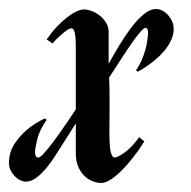

<svg xmlns="http://www.w3.org/2000/svg" viewBox="-105 -401 426 428"><path d="M216.8 -85.9Q204.6 -66.4 191.4 -49.6Q178.2 -32.7 165.5 -20.3Q152.8 -7.8 141.4 -0.5Q129.9 6.8 121.1 6.8Q110.4 6.8 100.1 2.4Q89.8 -2 81.8 -10.3Q73.7 -18.6 68.8 -31Q64 -43.5 64 -59.1V-126L36.1 -82Q28.8 -70.8 19.5 -55.9Q10.3 -41 -0.5 -27.8Q-11.2 -14.6 -23.2 -5.4Q-35.2 3.9 -47.9 3.9Q-53.2 3.9 -59.6 1Q-65.9 -2 -71.5 -7.6Q-77.1 -13.2 -81.1 -20.8Q-85 -28.3 -85 -37.1Q-85 -62 -72.5 -80.6Q-60.1 -99.1 -44.9 -111.8Q-27.3 -126.5 -4.9 -137.2L-1 -133.8Q-16.6 -111.3 -21.5 -92.3Q-26.4 -73.2 -26.9 -62Q-26.9 -49.8 -20 -49.8Q-16.6 -49.3 -9.3 -56.9Q-2 -64.5 9 -78.6Q20 -92.8 33.9 -112.8Q47.9 -132.8 64 -157.2V-296.9Q64 -316.9 61.8 -327.4Q59.6 -337.9 54.2 -337.9Q51.3 -337.9 46.6 -335.2Q42 -332.5 36.1 -327.6Q30.3 -322.8 23.9 -316.7Q17.6 -310.5 12.2 -304.2L-1 -313Q9.3 -328.1 21 -340.6Q32.7 -353 43.9 -361.8Q55.2 -370.6 64.9 -375.2Q74.7 -379.9 82 -379.9Q90.3 -379.9 99.9 -376.2Q109.4 -372.6 117.7 -366Q126 -359.4 131.6 -350.1Q137.2 -340.8 137.2 -329.1V-258.8Q147.9 -278.3 160.9 -299.8Q173.8 -321.3 187.5 -339.4Q201.2 -357.4 215.3 -369.1Q229.5 -380.9 243.2 -380.9Q250.5 -380.9 257.3 -377.2Q264.2 -373.5 269.8 -367.2Q275.4 -360.8 278.8 -353Q282.2 -345.2 282.2 -336.9Q282.2 -323.7 276.4 -311.3Q270.5 -298.8 261.7 -288.3Q252.9 -277.8 242.7 -269Q232.4 -260.3 223.4 -254.2Q214.4 -248 208.3 -244.6Q202.1 -241.2 202.1 -241.2L198.2 -244.1Q206.1 -255.9 211.2 -267.8Q216.3 -279.8 219.2 -290.8Q222.2 -301.8 223.4 -311Q224.6 -320.3 225.1 -326.2Q225.1 -332 224.1 -335Q223.1 -337.9 219.2 -338.9Q215.8 -338.9 208.3 -330.3Q200.7 -321.8 190.2 -306.9Q179.7 -292 166.5 -271.7Q153.3 -251.5 138.2 -228Q139.2 -208.5 139.2 -189Q139.2 -169.4 139.2 -150.9Q139.2 -132.8 138.9 -114.7Q138.7 -96.7 139.4 -82.3Q140.1 -67.9 142.8 -58.8Q145.5 -49.8 150.9 -49.8Q158.7 -50.8 174.1 -62Q189.5 -73.2 205.1 -95.2Z"/></svg>

Font: Romanesco
Style: Regular
Weight: 400
Designer: Astigmatic (AOETI)
Foundry: Astigmatic (AOETI)
Version: Version 1.000